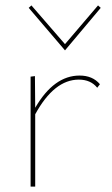

<svg xmlns="http://www.w3.org/2000/svg" viewBox="-20 -689 412 709"><path d="M220 -503 86 -660 96 -669 220 -526 342 -669 352 -660ZM349 -378 339 -365Q315 -395 271 -395Q180 -395 110 -267V0H93V-406L109 -408L110 -291Q179 -410 274 -410Q322 -410 349 -378Z"/></svg>

Font: Ysabeau Infant Thin
Style: Regular
Weight: 200
Designer: Christian Thalmann (Catharsis Fonts)
Version: Version 0.003